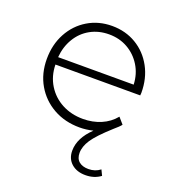

<svg xmlns="http://www.w3.org/2000/svg" viewBox="-126 -582 794 879"><g transform="rotate(20 270.5 -142.0)"><path d="M500 -229H87Q88 -173 115 -129.5Q142 -86 187.5 -62Q233 -38 290 -38Q337 -38 377 -55Q417 -72 444 -105L470 -75Q462 -64 436 -42Q373 15 351 48.5Q329 82 329 113Q329 141 346 155Q363 169 392 169Q425 169 449 150L462 177Q431 200 388.5 200Q346 200 320 177Q294 154 294 115Q294 53 354 -4Q320 4 289 4Q217 4 161 -27.5Q105 -59 73 -114Q41 -169 41 -240Q41 -310 71 -365.5Q101 -421 153.5 -452.5Q206 -484 271.5 -484Q337 -484 389 -453Q441 -422 471 -367Q501 -312 501 -242ZM87 -265H455Q453 -316 428 -356.5Q403 -397 362.5 -420Q322 -443 271.5 -443Q221 -443 180.5 -420.5Q140 -398 115.5 -357Q91 -316 87 -265Z"/></g></svg>

Font: Montserrat Ace
Style: Light
Weight: 300
Designer: Julieta Ulanovsky
Foundry: Julieta Ulanovsky
Version: Version 1